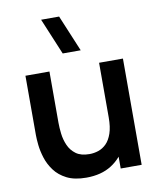

<svg xmlns="http://www.w3.org/2000/svg" viewBox="-89 -873 805 961"><g transform="rotate(-10 313.0 -393.0)"><path d="M263.1 -617.5 185.9 -802.5H277.4L354.6 -617.5ZM272.3 15.3Q212.6 15.3 173.5 -4.5Q134.5 -24.3 111.5 -55.5Q88.5 -86.6 77.5 -121.6Q66.5 -156.7 63.2 -188Q60 -219.2 60 -238.5V-540H182V-279.8Q182 -254.8 185.6 -223.8Q189.2 -192.8 201.8 -164Q214.4 -135.2 239.7 -116.7Q264.9 -98.2 308.2 -98.2Q331 -98.2 353.5 -105.6Q375.9 -113.1 394.1 -131.2Q412.2 -149.3 423.3 -181.5Q434.3 -213.6 434.3 -262.5L505.8 -231.8Q505.8 -163.1 479.1 -107Q452.3 -50.8 400.4 -17.8Q348.5 15.3 272.3 15.3ZM449 0V-167.5H434.3V-540H555.5V0Z"/></g></svg>

Font: Manrope ExtraLight
Style: Regular
Weight: 200
Designer: Mikhail Sharanda
Foundry: Mikhail Sharanda
Version: Version 4.505